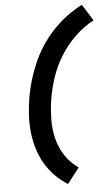

<svg xmlns="http://www.w3.org/2000/svg" viewBox="-64 -883 630 1085"><g transform="rotate(-5 250.5 -340.0)"><path d="M277 161Q238 137 206 104.5Q174 72 150.5 32.5Q127 -7 113 -52Q99 -97 93.5 -144.5Q88 -192 90.5 -241.5Q93 -291 101 -340Q109 -389 123.5 -438.5Q138 -488 158.5 -535.5Q179 -583 208 -628Q237 -673 273.5 -712.5Q310 -752 353 -784.5Q396 -817 443 -841L501 -748Q442 -716 393.5 -669Q345 -622 310 -565Q275 -508 254.5 -446.5Q234 -385 224 -323Q215 -266 214.5 -209Q214 -152 227.5 -99Q241 -46 271 -1.5Q301 43 345 73Z"/></g></svg>

Font: Iosevka SS18 Extrabold
Style: Italic
Weight: 800
Italic angle: -9°
Monospace: yes
Designer: Belleve Invis
Foundry: Belleve Invis
Version: Version 25.1.1; ttfautohint (v1.8.4)